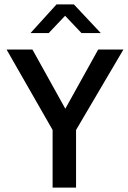

<svg xmlns="http://www.w3.org/2000/svg" viewBox="-20 -856 584 876"><path d="M128 -630 278 -360 428 -630H543L327 -263V0H220V-263L10 -630ZM238 -836H317L440 -705H352L277 -784L202 -705H119Z"/></svg>

Font: Mukta Malar Medium
Style: Regular
Weight: 500
Designer: Aadarsh Rajan, Girish Dalvi, Yashodeep Gholap
Foundry: Ek Type
Version: Version 2.538;PS 1.000;hotconv 16.6.51;makeotf.lib2.5.65220;